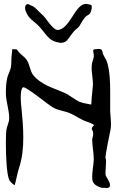

<svg xmlns="http://www.w3.org/2000/svg" viewBox="-20 -946 597 981"><path d="M43 -695C42 -696 42 -677 39 -658C37 -640 39 -622 36 -604C33 -585 21 -567 17 -548C11 -522 10 -496 10 -470C10 -428 27 -386 27 -342C27 -321 15 -301 12 -279V-277C11 -266 10 -243 10 -214C10 -147 14 -53 28 -25C33 -15 55 2 55 0C63 -26 68 -59 76 -84C94 -137 99 -190 99 -243C99 -292 95 -341 90 -391C89 -395 86 -423 86 -449C86 -473 89 -496 98 -500H100C119 -500 227 -410 249 -398C278 -380 312 -380 343 -365C369 -353 395 -334 422 -325C432 -321 454 -314 460 -307C462 -305 442 -294 452 -280C462 -265 451 -239 451 -234C451 -200 459 -168 459 -135V-129C458 -104 451 -71 451 -41C451 -22 454 -5 484 8C489 10 497 14 506 14H522C526 14 515 15 523 15C528 15 533 14 536 12C540 10 542 5 542 -1C542 -18 522 -41 520 -51C519 -54 519 -58 519 -63C519 -79 522 -104 522 -121C522 -129 521 -135 519 -138V-141C519 -161 539 -255 543 -275C546 -286 547 -298 547 -311C547 -333 544 -356 543 -375V-473C543 -528 541 -584 527 -629C522 -644 512 -656 506 -671C504 -678 504 -688 497 -693C494 -695 490 -696 485 -696C481 -696 477 -695 473 -695C439 -695 469 -676 456 -643C439 -598 455 -562 455 -513C455 -504 447 -443 447 -420C447 -414 446 -411 444 -412C426 -416 401 -419 384 -427C359 -439 338 -458 313 -470C254 -497 193 -510 150 -562C134 -581 132 -617 117 -639C100 -663 86 -664 68 -691C64 -697 49 -693 43 -695ZM289 -727C299 -727 314 -730 323 -740C335 -755 345 -771 358 -786C366 -796 381 -804 387 -815C396 -831 404 -845 416 -859C422 -866 434 -870 439 -876C444 -882 449 -900 449 -911C449 -914 449 -917 448 -918C445 -922 436 -923 432 -924C428 -925 423 -926 419 -926C364 -926 338 -800 277 -793H275C248 -793 213 -858 196 -871C177 -886 161 -911 139 -918C134 -920 127 -925 121 -925C120 -925 118 -925 117 -924C111 -920 108 -914 108 -906C108 -889 122 -866 129 -858C143 -841 162 -830 177 -814C212 -779 227 -735 281 -729C283 -728 284 -727 289 -727Z"/></svg>

Font: Ancial
Style: Regular
Weight: 400
Designer: Daytona Mess (Anne-Dauphine Borione)
Foundry: Daytona Mess (Anne-Dauphine Borione)
Version: Version 1.000;Glyphs 3.2 (3192)